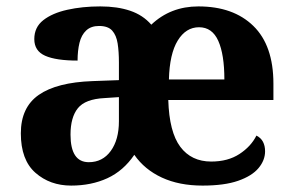

<svg xmlns="http://www.w3.org/2000/svg" viewBox="-20 -569 915 599"><path d="M202 10Q136 10 90.5 -30Q45 -70 45 -153Q45 -234 101 -273Q157 -312 269 -316L351 -319V-374Q351 -408 347 -433.5Q343 -459 330 -473.5Q317 -488 289 -488Q264 -488 249 -474Q234 -460 228 -435.5Q222 -411 222 -380Q155 -380 121 -395Q87 -410 87 -447Q87 -484 115 -506Q143 -528 190 -538.5Q237 -549 293 -549Q346 -549 386 -535.5Q426 -522 452 -492Q512 -549 599 -549Q708 -549 770.5 -488Q833 -427 833 -308V-257H505Q508 -157 542.5 -111Q577 -65 639 -65Q691 -65 727 -88.5Q763 -112 780 -146Q794 -139 800.5 -126.5Q807 -114 807 -97Q807 -69 786.5 -44.5Q766 -20 723 -5Q680 10 612 10Q539 10 485 -15Q431 -40 399 -86Q365 -36 315 -13Q265 10 202 10ZM257 -63Q300 -63 325.5 -98Q351 -133 351 -191V-266L306 -263Q246 -260 223 -231.5Q200 -203 200 -149Q200 -63 257 -63ZM680 -321Q680 -399 661 -441.5Q642 -484 601 -484Q560 -484 534.5 -442.5Q509 -401 507 -321Z"/></svg>

Font: Noto Serif Vithkuqi
Style: Regular
Weight: 400
Version: Version 1.005